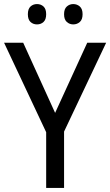

<svg xmlns="http://www.w3.org/2000/svg" viewBox="-20 -924 542 944"><path d="M251 -369 409 -714H502L295 -277V0H207V-274L0 -714H94ZM117 -854Q117 -880 130 -892Q143 -904 162 -904Q181 -904 194 -892Q207 -880 207 -854Q207 -828 194 -816Q181 -804 162 -804Q143 -804 130 -816Q117 -828 117 -854ZM295 -854Q295 -880 308.5 -892Q322 -904 340 -904Q359 -904 372.5 -892Q386 -880 386 -854Q386 -828 372.5 -816Q359 -804 340 -804Q322 -804 308.5 -816Q295 -828 295 -854Z"/></svg>

Font: Noto Sans Kannada SemiCondensed
Style: Regular
Weight: 400
Width: 4
Designer: Jelle Bosma - Monotype Design Team
Foundry: Monotype Imaging Inc.
Version: Version 2.005; ttfautohint (v1.8.4.7-5d5b)